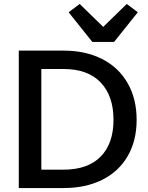

<svg xmlns="http://www.w3.org/2000/svg" viewBox="-20 -951 749 971"><path d="M671 -345Q671 -239 625.5 -161Q580 -83 496.5 -41.5Q413 0 302 0H75V-695H302Q413 -695 496.5 -652.5Q580 -610 625.5 -530.5Q671 -451 671 -345ZM554 -345Q554 -466 489 -534Q424 -602 302 -602H189V-93H302Q424 -93 489 -159Q554 -225 554 -345ZM447 -739 327 -889 383 -931 502 -815 621 -931 677 -889 557 -739Z"/></svg>

Font: IBM-Poppins
Style: Poppins-Medium
Weight: 500
Designer: Mike Abbink, Paul van der Laan, Pieter van Rosmalen, Ben Mitchell, Mark Frömberg
Foundry: Bold Monday
Version: Version 1.1